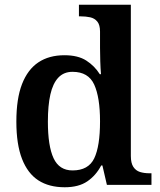

<svg xmlns="http://www.w3.org/2000/svg" viewBox="-20 -780 676 810"><path d="M253 10Q187 10 142 -19Q97 -48 73 -109.5Q49 -171 49 -267Q49 -364 73 -425.5Q97 -487 142 -517Q187 -547 252 -547Q309 -547 344 -524.5Q379 -502 401 -467H406Q404 -491 403 -521.5Q402 -552 402 -578V-647Q402 -675 390.5 -689Q379 -703 360.5 -707Q342 -711 321 -711H313V-760H532V-122Q532 -92 542.5 -76Q553 -60 570.5 -54.5Q588 -49 611 -49H619V0H431L412 -82H407Q385 -40 348.5 -15Q312 10 253 10ZM286 -61Q353 -61 377.5 -112Q402 -163 402 -268Q402 -369 377.5 -423Q353 -477 286 -477Q249 -477 226 -452.5Q203 -428 192.5 -381.5Q182 -335 182 -267Q182 -164 206 -112.5Q230 -61 286 -61Z"/></svg>

Font: Noto Serif Hebrew SemiBold
Style: Regular
Weight: 600
Version: Version 2.003